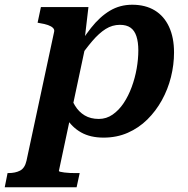

<svg xmlns="http://www.w3.org/2000/svg" viewBox="-98 -569 794 812"><path d="M-78 223 -66 163H-63Q-33 163 -13 152.5Q7 142 14 111L131 -435Q133 -444 126 -451Q119 -458 105 -463Q91 -468 71 -471L61 -473L75 -539H276L258 -385L268 -396L151 154Q151 156 157 157.5Q163 159 174 160.5Q185 162 197.5 162.5Q210 163 221 163H239L226 223ZM150 -156 193 -184Q203 -149 219 -122.5Q235 -96 260 -81Q285 -66 320 -66Q352 -66 378.5 -84.5Q405 -103 425 -133Q445 -163 459 -201Q473 -239 480 -279Q487 -319 487 -356Q487 -391 479 -415.5Q471 -440 454 -452Q437 -464 409 -464Q377 -464 349 -446.5Q321 -429 292 -395Q263 -361 227 -309L213 -339Q250 -404 287 -451Q324 -498 366.5 -523.5Q409 -549 461 -549Q517 -549 556.5 -525Q596 -501 617 -455.5Q638 -410 638 -347Q638 -295 625 -243Q612 -191 586.5 -145Q561 -99 525 -63.5Q489 -28 442.5 -7.5Q396 13 340 13Q284 13 245 -9Q206 -31 183 -69.5Q160 -108 150 -156Z"/></svg>

Font: Roboto Serif 20pt SemiBold
Style: Italic
Weight: 600
Italic angle: -10°
Version: Version 1.007